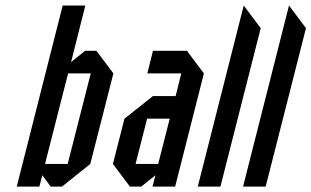

<svg xmlns="http://www.w3.org/2000/svg" viewBox="-20 -687 1147 707"><path d="M145.8 -83.3H229.2L314.2 -416.7H230.8ZM41.7 0 210.8 -666.7H294.2L241.7 -458.3L293.3 -500H335L397.5 -416.7L312.5 -83.3L208.3 0H166.7L135.8 -41.7L125 0Z M479.2 -83.3H562.5L605 -250H521.7ZM458.3 0 395.8 -83.3 438.3 -250 543.3 -333.3H626.7L647.5 -416.7H522.5L543.3 -500H668.3L730.8 -416.7L625 0H541.7L552.5 -41.7L500 0Z M791.7 0H708.3L877.5 -666.7L940 -583.3Z M958.3 0H875L1044.2 -666.7L1106.7 -583.3Z"/></svg>

Font: Yulong
Style: Italic
Weight: 400
Italic angle: -14.25°
Designer: GGBotNet
Foundry: f0n7.com
Version: 1.00